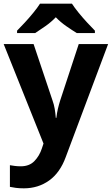

<svg xmlns="http://www.w3.org/2000/svg" viewBox="-20 -786 609 1046"><path d="M0 -546H163L266 -239Q274 -217 278 -193.5Q282 -170 284 -144H287Q290 -170 295.5 -193.5Q301 -217 308 -239L409 -546H569L338 70Q307 155 247.5 197.5Q188 240 110 240Q85 240 66.5 237.5Q48 235 34 232V114Q45 116 60.5 118Q76 120 93 120Q140 120 167.5 91.5Q195 63 208 23L217 -4ZM372 -766Q386 -744 408.5 -716.5Q431 -689 455 -663Q479 -637 497 -619V-606H398Q372 -622 341 -643.5Q310 -665 284 -692Q258 -665 228 -644Q198 -623 172 -606H73V-619Q92 -638 115.5 -663.5Q139 -689 161.5 -716.5Q184 -744 198 -766Z"/></svg>

Font: Noto Sans Tai Tham
Style: Bold
Weight: 700
Designer: Monotype Design Team 2013. Revised by David WIlliams 2020
Foundry: Monotype Imaging Inc.
Version: Version 2.002; ttfautohint (v1.8.4.7-5d5b)